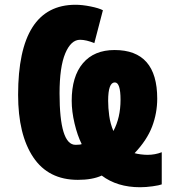

<svg xmlns="http://www.w3.org/2000/svg" viewBox="-20 -745 723 806"><path d="M461 -535Q375 -535 328 -479.5Q281 -424 281 -322Q281 -277 293 -226.5Q305 -176 323 -140Q316 -137 297 -137Q230 -137 230 -353Q230 -464 254 -521Q278 -578 316 -578Q342 -578 376 -564L412 -702Q395 -711 360 -718Q325 -725 297 -725Q56 -725 56 -347Q56 -180 119.5 -85Q183 10 307 10Q368 10 407 -8Q472 41 568 41Q593 41 621 37Q649 33 659 29V-106Q631 -95 599 -95Q587 -95 571 -97Q555 -99 545 -102Q597 -157 618.5 -213.5Q640 -270 640 -331Q640 -535 461 -535ZM456 -195Q443 -226 438.5 -259Q434 -292 434 -322Q434 -399 462 -399Q486 -399 486 -326Q486 -251 456 -195Z"/></svg>

Font: Noto Sans Display Condensed Black
Style: Regular
Weight: 900
Width: 3
Designer: Monotype Design team
Foundry: Monotype Imaging Inc.
Version: 1.000